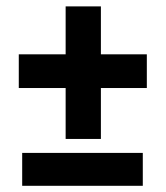

<svg xmlns="http://www.w3.org/2000/svg" viewBox="-20 -585 523 604"><path d="M429.2 -104V-0.5H49.8V-104ZM297.4 -564.9V-414.1H441.9V-308.1H297.4V-147.9H186.5V-308.1H39.1V-414.1H186.5V-564.9Z"/></svg>

Font: Yantramanav
Style: Bold
Weight: 700
Version: Version 1.001;PS 1.0;hotconv 1.0.72;makeotf.lib2.5.5900; ttf